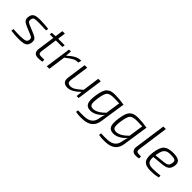

<svg xmlns="http://www.w3.org/2000/svg" viewBox="202 -1933 3381 3381"><g transform="rotate(45 1893.0 -242.0)"><path d="M299 -191 155 -251Q102 -274 79.5 -302.5Q57 -331 64 -385Q74 -454 120 -476.5Q166 -499 264 -497Q368 -495 462 -482L454 -437Q363 -442 266 -443Q188 -444 160 -433.5Q132 -423 126 -380Q121 -346 135 -330.5Q149 -315 187 -299L332 -239Q390 -215 412 -187.5Q434 -160 427 -106Q423 -74 410 -52Q397 -30 380.5 -17.5Q364 -5 335 1.5Q306 8 278 10Q250 12 206 12Q137 12 25 -2L33 -49Q95 -42 194 -42Q290 -44 324 -57Q358 -70 364 -112Q368 -135 359.5 -150.5Q351 -166 339.5 -172.5Q328 -179 299 -191Z M700 -434 656 -119Q651 -82 665 -66Q679 -50 716 -50H796L799 -2Q755 8 698 8Q638 8 611.5 -24Q585 -56 593 -114L638 -434H549L555 -479L645 -484L666 -631H728L708 -484H871L863 -434Z M1271 -497 1255 -437H1232Q1190 -437 1143 -410.5Q1096 -384 1018 -323L973 0H909L978 -484H1026L1017 -370Q1150 -497 1248 -497Z M1769 -484 1701 0H1652L1662 -113Q1534 12 1431 12Q1366 12 1336.5 -23Q1307 -58 1316 -122L1367 -484H1431L1381 -136Q1374 -87 1390.5 -65Q1407 -43 1451 -43Q1497 -43 1543 -71.5Q1589 -100 1662 -166L1706 -484Z M2343 -477 2272 -4Q2245 205 2016 214Q1918 220 1841 203L1848 160Q1933 164 2014 160Q2182 150 2208 6Q2225 -91 2244 -125Q2195 -63 2130.5 -25.5Q2066 12 2002 12Q1918 12 1889.5 -46.5Q1861 -105 1882 -246Q1894 -326 1912 -375Q1930 -424 1960.5 -451Q1991 -478 2027.5 -487.5Q2064 -497 2122 -497Q2218 -497 2338 -477ZM2232 -165 2273 -439Q2165 -443 2144 -443Q2037 -443 2001 -406.5Q1965 -370 1946 -241Q1929 -128 1943 -86Q1957 -44 2015 -44Q2113 -44 2232 -165Z M2916 -477 2845 -4Q2818 205 2589 214Q2491 220 2414 203L2421 160Q2506 164 2587 160Q2755 150 2781 6Q2798 -91 2817 -125Q2768 -63 2703.5 -25.5Q2639 12 2575 12Q2491 12 2462.5 -46.5Q2434 -105 2455 -246Q2467 -326 2485 -375Q2503 -424 2533.5 -451Q2564 -478 2600.5 -487.5Q2637 -497 2695 -497Q2791 -497 2911 -477ZM2805 -165 2846 -439Q2738 -443 2717 -443Q2610 -443 2574 -406.5Q2538 -370 2519 -241Q2502 -128 2516 -86Q2530 -44 2588 -44Q2686 -44 2805 -165Z M3174 -700 3093 -119Q3087 -83 3101.5 -66.5Q3116 -50 3152 -50H3204L3207 -2Q3183 8 3127 8Q3074 8 3047.5 -23Q3021 -54 3028 -110L3111 -700Z M3685 -55 3690 -12Q3621 12 3495 12Q3373 12 3329.5 -49.5Q3286 -111 3306 -251Q3326 -395 3383 -446Q3440 -497 3566 -497Q3671 -497 3713.5 -460.5Q3756 -424 3740 -344Q3727 -279 3687.5 -251Q3648 -223 3564 -215L3365 -196Q3359 -106 3392 -74Q3425 -42 3507 -42Q3579 -42 3685 -55ZM3371 -245 3564 -264Q3619 -270 3643 -287.5Q3667 -305 3676 -349Q3689 -408 3661 -425.5Q3633 -443 3561 -443Q3513 -443 3484 -436Q3455 -429 3431.5 -408Q3408 -387 3394.5 -349.5Q3381 -312 3371 -249Z"/></g></svg>

Font: Exo 2.0 Light
Style: Italic
Weight: 300
Italic angle: -8°
Designer: Natanael Gama
Version: Version 1.001;PS 001.001;hotconv 1.0.70;makeotf.lib2.5.58329